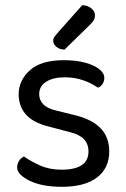

<svg xmlns="http://www.w3.org/2000/svg" viewBox="-20 -707 487 740"><path d="M401 -123Q401 -59 354 -23Q307 13 218 13Q142 13 94 -10.5Q46 -34 46 -62Q46 -74 52.5 -85.5Q59 -97 72 -104Q99 -85 135 -69Q171 -53 217 -53Q321 -53 321 -123Q321 -152 303.5 -170.5Q286 -189 252 -197L169 -219Q108 -234 80 -265.5Q52 -297 52 -344Q52 -397 95 -436Q138 -475 226 -475Q273 -475 308 -465.5Q343 -456 362.5 -440.5Q382 -425 382 -407Q382 -394 375.5 -384Q369 -374 358 -369Q346 -377 327.5 -386.5Q309 -396 284 -402.5Q259 -409 229 -409Q185 -409 158 -392Q131 -375 131 -344Q131 -322 146.5 -305.5Q162 -289 196 -281L265 -264Q333 -248 367 -213.5Q401 -179 401 -123ZM200 -578 297 -687Q319 -686 332.5 -674.5Q346 -663 346 -649Q346 -636 340 -627Q334 -618 320 -605L229 -516Q210 -516 197.5 -526.5Q185 -537 185 -550Q185 -559 190 -565.5Q195 -572 200 -578Z"/></svg>

Font: Baloo Tammudu 2
Style: Regular
Weight: 400
Designer: Maithili Shingre, Omkar Shende and Ek Type
Foundry: Ek Type
Version: Version 1.700